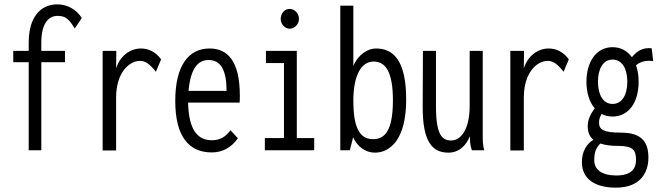

<svg xmlns="http://www.w3.org/2000/svg" viewBox="-20 -691 3040 883"><path d="M112 0H170V-405H279V-457H170V-495C170 -582 202 -618 245 -618C282 -618 297 -603 324 -560L356 -608C331 -650 286 -671 244 -671C170 -671 112 -617 112 -495V-457H41V-405H112Z M452 1H514V-242C514 -357 574 -411 624 -411C649 -411 668 -397 697 -361L721 -418C697 -451 665 -468 628 -468C582 -468 534 -438 514 -377L515 -457H452Z M954 10C1005 10 1045 -14 1074 -55L1040 -92C1019 -63 993 -46 955 -46C890 -46 848 -91 845 -219H1082C1083 -230 1083 -239 1083 -251C1083 -410 1027 -468 944 -468C849 -468 786 -392 786 -227C786 -64 848 10 954 10ZM847 -273C857 -379 891 -415 940 -415C995 -415 1022 -368 1022 -273Z M1312 -559C1335 -559 1355 -580 1355 -604C1355 -629 1335 -650 1312 -650C1289 -650 1271 -630 1271 -604C1271 -580 1290 -559 1312 -559ZM1198 0H1425V-56H1345V-457H1203V-401H1286V-56H1198Z M1704 11C1775 11 1848 -51 1848 -233C1848 -409 1792 -468 1709 -468C1672 -468 1627 -441 1605 -387V-665H1545V0H1589L1604 -60C1623 -16 1662 11 1704 11ZM1695 -51C1631 -51 1605 -111 1605 -227C1605 -351 1645 -408 1698 -408C1751 -408 1787 -365 1787 -229C1787 -79 1743 -51 1695 -51Z M2042 11C2089 11 2123 -19 2141 -65C2141 -42 2142 -23 2150 0H2207C2200 -24 2200 -47 2200 -71V-457H2140V-205C2140 -96 2100 -45 2055 -45C2015 -45 1985 -67 1985 -202V-457H1925L1924 -202C1923 -39 1968 11 2042 11Z M2327 1H2389V-242C2389 -357 2449 -411 2499 -411C2524 -411 2543 -397 2572 -361L2596 -418C2572 -451 2540 -468 2503 -468C2457 -468 2409 -438 2389 -377L2390 -457H2327Z M2797 -155C2872 -155 2917 -221 2917 -315C2917 -343 2913 -369 2905 -391C2928 -410 2955 -414 2984 -410L2977 -469C2938 -473 2912 -459 2886 -428C2865 -457 2835 -474 2797 -474C2723 -474 2677 -408 2677 -315C2677 -264 2691 -221 2715 -193C2696 -167 2682 -139 2683 -110C2683 -83 2692 -62 2709 -48C2680 -31 2656 4 2656 54C2656 133 2717 172 2813 172C2923 172 2962 105 2962 34C2962 -33 2936 -81 2836 -81C2755 -81 2735 -95 2735 -127C2735 -141 2738 -152 2747 -167C2762 -159 2778 -155 2797 -155ZM2797 -213C2754 -213 2730 -255 2730 -315C2730 -375 2754 -417 2797 -417C2841 -417 2865 -375 2865 -315C2865 -255 2841 -213 2797 -213ZM2713 46C2713 8 2721 -11 2741 -31C2764 -23 2792 -20 2824 -20C2893 -20 2905 1 2905 45C2905 88 2880 116 2814 116C2752 116 2713 92 2713 46Z"/></svg>

Font: Inconsolata Condensed
Style: Regular
Weight: 400
Width: 3
Monospace: yes
Designer: Raph Levien, Cyreal, Brenton Simpson
Foundry: Raph Levien, Cyreal, Google
Version: Version 3.100